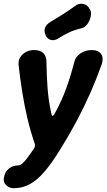

<svg xmlns="http://www.w3.org/2000/svg" viewBox="-30 -780 562 1013"><path d="M42 213Q20 213 3.5 198Q-13 183 -10 159L-9 157Q-4 125 17.5 109Q39 93 62 93Q73 93 83 86.5Q93 80 108.5 60.5Q124 41 149 4Q153 -3 154 -8Q155 -13 154 -19Q130 -90 114 -158.5Q98 -227 87 -296.5Q76 -366 68 -438Q66 -461 77 -478.5Q88 -496 107.5 -506Q127 -516 149 -516Q182 -516 198.5 -500Q215 -484 215 -454Q216 -383 221 -314.5Q226 -246 242 -176Q244 -169 248 -169Q252 -169 256 -176Q295 -246 319.5 -314Q344 -382 362 -453Q369 -482 395.5 -499Q422 -516 454 -516Q489 -516 503.5 -495Q518 -474 506 -439Q479 -363 446.5 -289.5Q414 -216 375 -142.5Q336 -69 288 8Q245 78 206.5 123.5Q168 169 128.5 191Q89 213 42 213ZM279 -578Q257 -564 238 -569.5Q219 -575 210 -595V-597Q201 -616 208 -634Q215 -652 237 -665Q269 -684 300 -703.5Q331 -723 364 -747Q384 -764 408 -759.5Q432 -755 442 -734L446 -728Q453 -714 448.5 -692.5Q444 -671 431 -653Q418 -635 400 -631Q362 -622 332.5 -608Q303 -594 279 -578Z"/></svg>

Font: Winky Sans SemiBold
Style: Italic
Weight: 600
Italic angle: -8.97852°
Designer: Simon Atzbach
Foundry: typofactur
Version: Version 1.205